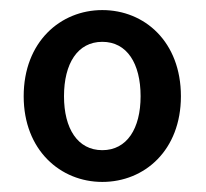

<svg xmlns="http://www.w3.org/2000/svg" viewBox="-20 -740 408 381"><path d="M27 -549C27 -442 100 -379 183 -379C267 -379 339 -442 339 -549C339 -657 267 -720 183 -720C100 -720 27 -657 27 -549ZM259 -549C259 -485 232 -442 183 -442C134 -442 107 -485 107 -549C107 -614 134 -657 183 -657C232 -657 259 -614 259 -549Z"/></svg>

Font: Cambridge Sans Medium
Style: Regular
Weight: 500
Version: Version 2.020;PS 002.020;hotconv 1.0.88;makeotf.lib2.5.64775